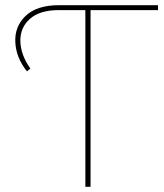

<svg xmlns="http://www.w3.org/2000/svg" viewBox="-20 -720 633 740"><path d="M309 -690 318 -681H206Q133 -681 95 -647Q57 -613 58.5 -560.5Q60 -508 97 -456L84 -445Q42 -497 39 -557.5Q36 -618 79 -659Q122 -700 207 -700H589V-681H320L329 -690V0H309Z"/></svg>

Font: iiserrat Thin
Style: Regular
Weight: 100
Designer: Akira Ohta
Foundry: Akira Ohta
Version: Version 1.200;Glyphs 3.3.1 (3343)